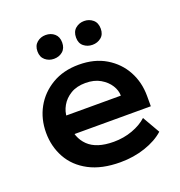

<svg xmlns="http://www.w3.org/2000/svg" viewBox="-109 -657 711 759"><g transform="rotate(-20 246.5 -277.0)"><path d="M271 10Q193 10 140 -18Q87 -46 60.5 -94Q34 -142 34 -200Q34 -258 60 -305Q86 -352 134 -380.5Q182 -409 247 -409Q313 -409 360.5 -380.5Q408 -352 433.5 -305Q459 -258 459 -200V-157H90V-237H362Q362 -259 348.5 -280.5Q335 -302 309.5 -317Q284 -332 247 -332Q210 -332 184.5 -316.5Q159 -301 145.5 -277Q132 -253 132 -228V-200Q132 -143 167 -109Q202 -75 274 -75Q316 -75 353 -88.5Q390 -102 414 -124L456 -51Q425 -23 376 -6.5Q327 10 271 10ZM164 -464Q143 -464 127.5 -477Q112 -490 112 -514Q112 -538 127.5 -551Q143 -564 164 -564Q186 -564 201 -551Q216 -538 216 -514Q216 -490 201 -477Q186 -464 164 -464ZM326 -464Q305 -464 289.5 -476.5Q274 -489 274 -513Q274 -538 289.5 -551Q305 -564 326 -564Q347 -564 362.5 -551Q378 -538 378 -513Q378 -489 362.5 -476.5Q347 -464 326 -464Z"/></g></svg>

Font: Rokkitt SemiBold SemiBold
Style: Regular
Weight: 600
Version: Version 3.103